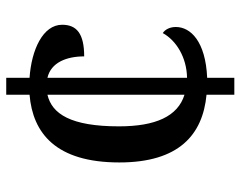

<svg xmlns="http://www.w3.org/2000/svg" viewBox="-96 -658 754 601"><g transform="rotate(-90 280.5 -357.0)"><path d="M285 -87V0H338V-85C452 -90 497 -137 497 -183C497 -201 490 -216 478 -224C455 -182 402 -149 338 -148V-585C386 -574 405 -525 405 -470C477 -470 504 -494 504 -539C504 -599 426 -635 338 -641V-714H285V-641C165 -631 73 -559 73 -360C73 -174 159 -99 285 -87ZM285 -585V-156C217 -177 186 -247 186 -361C186 -512 225 -571 285 -585Z"/></g></svg>

Font: Noto Serif Telugu Medium
Style: Regular
Weight: 500
Designer: Jelle Bosma - Monotype Design Team
Foundry: Monotype Imaging Inc.
Version: Version 2.005